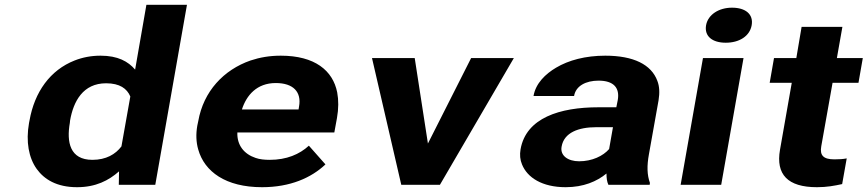

<svg xmlns="http://www.w3.org/2000/svg" viewBox="-20 -770 3615 800"><path d="M476 -56 475 0H627L759 -750H590L543 -480C514 -514 471 -538 399 -538C360 -538 324 -531 291 -518C189 -478 124 -387 103 -268L101 -258C87 -179 100 -112 133 -66C164 -23 216 10 301 10C379 10 433 -18 476 -56ZM523 -368 486 -160C461 -127 422 -104 365 -104C271 -104 257 -178 271 -258L272 -268C286 -348 326 -423 422 -423C479 -423 509 -401 523 -368Z M1336 -85 1267 -163C1228 -127 1174 -104 1104 -104C1082 -104 1062 -106 1045 -112C997 -128 967 -165 969 -218H1373L1384 -278C1391 -317 1391 -353 1385 -385C1367 -476 1292 -538 1150 -538C1104 -538 1063 -531 1024 -518C912 -479 828 -390 806 -265L802 -246C796 -211 797 -178 806 -147C832 -55 920 10 1072 10C1189 10 1277 -29 1336 -85ZM1226 -326 1224 -314H988C1007 -373 1050 -424 1129 -424C1202 -424 1237 -387 1226 -326Z M1763 -172 1708 -528H1530L1652 0H1813L2121 -528H1943Z M2684 -128 2724 -352C2729 -383 2728 -410 2719 -433C2694 -501 2620 -538 2502 -538C2419 -538 2349 -519 2297 -488C2253 -462 2212 -423 2203 -370H2372C2379 -412 2421 -434 2474 -434C2537 -434 2563 -404 2554 -353L2548 -323H2473C2313 -323 2172 -279 2149 -148C2145 -125 2147 -104 2155 -85C2177 -30 2239 10 2337 10C2411 10 2467 -14 2507 -47C2507 -28 2509 -13 2515 0H2687L2688 -8C2676 -41 2675 -79 2684 -128ZM2320 -159C2330 -218 2391 -240 2464 -240H2534L2518 -149C2493 -120 2447 -98 2393 -98C2346 -98 2313 -122 2320 -159Z M2985 0 3078 -528H2909L2816 0ZM3004 -592C3060 -592 3104 -619 3112 -665C3120 -711 3086 -738 3030 -738C2975 -738 2930 -709 2922 -665C2914 -619 2948 -592 3004 -592Z M3384 10C3425 10 3457 4 3489 -3L3508 -110C3493 -107 3476 -106 3457 -106C3411 -106 3395 -122 3402 -161L3449 -425H3557L3575 -528H3467L3490 -658H3320L3298 -528H3205L3187 -425H3279L3230 -146C3212 -43 3262 10 3384 10Z"/></svg>

Font: Asimov
Style: XWidIt
Weight: 500
Designer: Google
Version: Version 2.000980; 2014